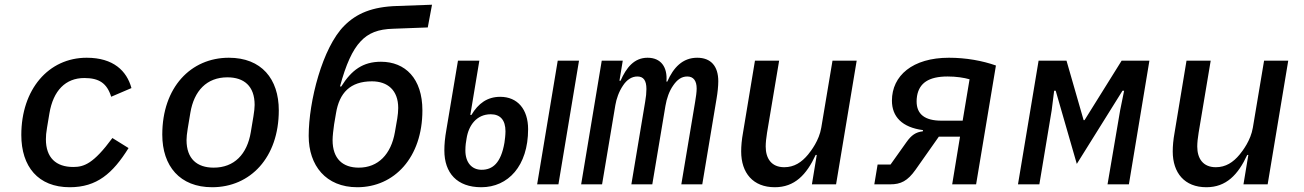

<svg xmlns="http://www.w3.org/2000/svg" viewBox="-20 -769 5441 801"><path d="M271 12.1C384.2 12.1 450.3 -45.5 516.3 -151.3L448.9 -193.2C369.7 -85.6 330.3 -72.4 285.5 -72.4C213.4 -72.4 171.5 -111.5 171.5 -187.9C171.5 -202.1 172.6 -215.9 176.1 -235.8L186.1 -295.8C202.1 -391.7 253.9 -443.5 331.7 -443.5C393.5 -443.5 426.1 -421.9 443.9 -365.4L528.4 -401.6C508.9 -473 453.5 -528.1 341.6 -528.1C182.2 -528.1 68.9 -396 68.9 -206C68.9 -73.9 139.2 12.1 271 12.1Z M865.1 12.1C1024.1 12.1 1143.1 -111.5 1143.1 -308.6C1143.1 -440 1070.7 -528.1 934.7 -528.1C775.9 -528.1 657 -404.5 657 -207.4C657 -76 730.5 12.1 865.1 12.1ZM758.2 -184.7C758.2 -196.7 759.9 -212.4 763.1 -232.2L774.1 -298.3C789.4 -390.3 842.7 -446.4 928.6 -446.4C998.2 -446.4 1042.3 -409.8 1042.3 -331.3C1042.3 -319.2 1040.5 -303.6 1037.3 -283.7L1026.3 -217.7C1011 -125.7 957.4 -69.6 871.4 -69.6C802.2 -69.6 758.2 -106.2 758.2 -184.7Z M1470.5 12.1C1624.6 12.1 1742.2 -111.5 1742.2 -308.6C1742.2 -441.4 1670.8 -511.4 1569.2 -511.4C1494.3 -511.4 1446.7 -476.9 1403.8 -408.4H1398.4C1422.9 -499.6 1450.6 -560.7 1484 -595.9C1516.7 -631.4 1557.5 -647.4 1620.4 -649.1L1764.6 -654.5L1782.3 -749.3L1636 -744C1532.7 -740.8 1467.3 -713.1 1416.2 -661.6C1325.3 -571 1267.8 -346.2 1267.8 -202.1C1267.8 -78.5 1339.5 12.1 1470.5 12.1ZM1367.5 -184.7C1367.5 -200.6 1370.7 -229 1373.9 -250.4L1381.7 -296.2C1395.6 -381.7 1441.1 -429.7 1531.6 -429.7C1596.6 -429.7 1641.3 -393.1 1641.3 -318.5C1641.3 -305.4 1639.6 -288.4 1637.4 -274.9L1627.5 -217.7C1611.5 -125.7 1557.9 -69.6 1476.9 -69.6C1410.2 -69.6 1367.5 -106.2 1367.5 -184.7Z M1987.9 12.1C2099.8 12.1 2183.2 -76.7 2183.2 -230.1C2183.2 -312.5 2139.6 -365.1 2066.8 -365.1C2013.1 -365.1 1975.1 -337.4 1946.7 -289.4H1942.1L1979.8 -516H1890.6L1842.7 -230.5C1835.9 -192.1 1833.8 -166.5 1833.8 -141.3C1833.8 -47.2 1886.7 12.1 1987.9 12.1ZM1921.5 -141.3C1921.5 -161.9 1924 -177.6 1926.5 -191.4C1935 -246.1 1968.4 -292.3 2027.3 -292.3C2066.8 -292.3 2088.8 -268.5 2088.8 -221.2C2088.8 -206 2086.3 -186.1 2084.5 -173.7C2070 -88.8 2035.2 -60.7 1989.3 -60.7C1948.5 -60.7 1921.5 -90.6 1921.5 -141.3ZM2220.9 0H2309.7L2395.6 -516H2306.8Z M2491.8 0 2547.2 -330.6C2551.5 -356.5 2561.8 -386.7 2579.2 -412.3C2595.2 -436.4 2615.4 -449.9 2639.2 -449.9C2664.1 -449.9 2676.8 -433.9 2676.8 -397.7C2676.8 -382.1 2675.1 -364.3 2671.5 -344.1L2614 0H2701.3L2756 -326.7C2761.4 -358.7 2771.7 -388.5 2788.4 -412.3C2804.7 -436.1 2822.8 -449.9 2847.3 -449.9C2873.2 -449.9 2886.4 -431.8 2886.4 -399.5C2886.4 -385.7 2883.5 -364.3 2880 -344.1L2822.4 0H2909.8L2969.5 -358C2973.7 -382.1 2976.6 -409.8 2976.6 -430C2976.6 -492.9 2946 -528.1 2888.5 -528.1C2827.8 -528.1 2789.4 -487.2 2763.8 -428.6H2760.3C2765.3 -488.6 2737.9 -528.1 2681.5 -528.1C2625.4 -528.1 2592.7 -486.5 2568.9 -432.2H2564.3L2578.1 -516H2490.4L2404.5 0Z M3367.2 0H3468L3554 -516H3453.1L3406.2 -236.2C3397.4 -182.9 3363.6 -139.6 3351.2 -124.3C3324.2 -91.6 3293 -71.4 3251.8 -71.4C3198.2 -71.4 3174.4 -108 3174.4 -157.7C3174.4 -173.3 3176.5 -193.5 3180 -215.2L3230.5 -516H3129.6L3079.9 -216.3C3074.2 -185 3072.1 -159.8 3072.1 -137.1C3072.1 -47.6 3121.4 12.1 3212.4 12.1C3295.1 12.1 3344.5 -39.8 3382.8 -122.5H3387.4Z M3627.5 0H3694.2C3737.9 0 3766.3 -13.8 3799.7 -61.1L3896.7 -198.9H3985.1L3952.4 0H4052.2L4134.9 -495.7C4078.8 -515.6 4010.3 -528.1 3938.9 -528.1C3786.9 -528.1 3701 -453.1 3701 -349.1C3701 -282.3 3743.3 -237.6 3830.6 -226.2L3829.9 -221.2C3800.4 -217.7 3782.3 -205.3 3761.7 -176.1L3695.3 -82.7H3641.3ZM3804 -345.9C3804 -353 3804.3 -358.7 3805.8 -368.6C3815 -421.9 3853.7 -449.9 3933.2 -449.9C3969.1 -449.9 4001.4 -445 4024.9 -438.2L3996.1 -265.6H3907.3C3839.1 -265.6 3804 -291.9 3804 -345.9Z M4226.9 0H4316.1L4367.5 -308.9L4377.8 -390.6H4384.2L4472.3 -85.2L4663 -390.6H4669.7L4653.1 -308.9L4600.5 0H4689.6L4775.2 -516H4659.4L4504.6 -267.8H4500.7L4429.3 -516H4312.9Z M5167.6 0H5268.5L5354.4 -516H5253.6L5206.7 -236.2C5197.8 -182.9 5164.1 -139.6 5151.6 -124.3C5124.6 -91.6 5093.4 -71.4 5052.2 -71.4C4998.6 -71.4 4974.8 -108 4974.8 -157.7C4974.8 -173.3 4976.9 -193.5 4980.5 -215.2L5030.9 -516H4930L4880.3 -216.3C4874.6 -185 4872.5 -159.8 4872.5 -137.1C4872.5 -47.6 4921.9 12.1 5012.8 12.1C5095.5 12.1 5144.9 -39.8 5183.2 -122.5H5187.9Z"/></svg>

Font: Margiela Mono Italic Medium It
Style: Regular
Weight: 500
Designer: Mike Abbink, Paul van der Laan, Pieter van Rosmalen
Foundry: Bold Monday
Version: Version 2.003 2021